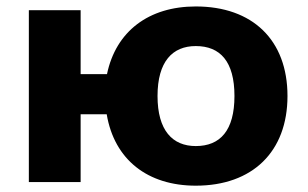

<svg xmlns="http://www.w3.org/2000/svg" viewBox="-20 -570 964 601"><path d="M592.8 11.2C770.5 11.2 879.9 -95.2 879.9 -269.5C879.9 -444.8 770.5 -549.8 592.8 -549.8C445.8 -549.8 342.8 -472.2 314.9 -337.9H232.4V-538.1H70.3V0H232.4V-212.4H314C337.9 -69.8 442.4 11.2 592.8 11.2ZM592.8 -112.8C520 -112.8 473.1 -161.6 473.1 -269.5C473.1 -377.4 520 -425.8 592.8 -425.8C669.4 -425.8 713.9 -377.4 713.9 -269.5C713.9 -161.6 669.4 -112.8 592.8 -112.8Z"/></svg>

Font: Winston ExtraBold
Style: Regular
Weight: 800
Designer: Vernon Adams, Kim Jin-seong, David Berlow, Cristiano Sobral
Foundry: The Winston Project Authors
Version: Version 3.004